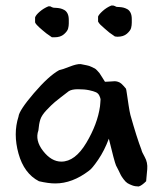

<svg xmlns="http://www.w3.org/2000/svg" viewBox="-20 -648 582 695"><path d="M482 27Q469 27 458.5 23Q448 19 441.5 15Q435 11 427.5 1Q420 -9 417.5 -14Q415 -19 408.5 -32.5Q402 -46 400 -49Q394 -63 374 -146Q358 -103 335.5 -70Q313 -37 302 -30Q242 16 180 16Q155 16 121 8Q67 -20 47 -92Q27 -164 47 -226Q49 -248 102.5 -310.5Q156 -373 194 -394Q205 -396 231.5 -406.5Q258 -417 272 -416Q286 -413 294.5 -411.5Q303 -410 311 -406Q319 -402 322.5 -400.5Q326 -399 332 -392.5Q338 -386 340 -383.5Q342 -381 349 -369.5Q356 -358 360 -352Q369 -352 380 -353Q391 -354 395.5 -354Q400 -354 407 -352Q414 -350 420.5 -344Q427 -338 436 -327Q437 -325 439.5 -307.5Q442 -290 445.5 -267Q449 -244 452 -232Q475 -150 492 -106Q493 -99 504 -79.5Q515 -60 513 -36L509 8Q493 24 482 27ZM202 -63Q252 -63 292.5 -131Q333 -199 342 -263Q342 -264 343 -274Q344 -284 344 -288Q344 -292 340 -301Q336 -310 327.5 -314Q319 -318 302.5 -321.5Q286 -325 262 -325Q240 -325 229 -318Q191 -289 178.5 -278.5Q166 -268 148.5 -249.5Q131 -231 126 -215.5Q121 -200 119 -176Q106 -140 136 -101.5Q166 -63 202 -63ZM405 -515 396 -516 376 -530Q369 -536 359 -544.5Q349 -553 343.5 -558.5Q338 -564 335 -570V-588Q338 -596 352 -608.5Q366 -621 383 -628H390L396 -626Q401 -623 403 -623Q404 -623 412 -622.5Q420 -622 426.5 -620.5Q433 -619 440.5 -615Q448 -611 452.5 -602Q457 -593 457 -579V-566Q457 -556 454.5 -546.5Q452 -537 439.5 -526Q427 -515 405 -515ZM148 -527Q142 -532 134 -538.5Q126 -545 122 -549Q118 -553 113.5 -557.5Q109 -562 107 -567V-585Q110 -594 124 -606Q138 -618 155 -625H162L168 -622Q173 -620 175 -620Q176 -620 184 -619.5Q192 -619 198.5 -617.5Q205 -616 212.5 -612Q220 -608 224.5 -599Q229 -590 229 -576V-563Q229 -554 226.5 -544.5Q224 -535 211.5 -524Q199 -513 177 -513H168Z"/></svg>

Font: Excalifont
Style: Regular
Weight: 400
Designer: Your Own Font Foundry (Virgil); Ján Filípek / DizajnDesign (Excalifont, modifications)
Foundry: Your Own Font Foundry (Virgil); Ján Filípek / DizajnDesign (Excalifont, modifications)
Version: Version 1.000;Glyphs 3.2 (3227)